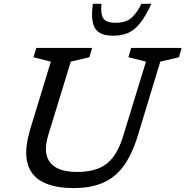

<svg xmlns="http://www.w3.org/2000/svg" viewBox="-20 -948 945 978"><path d="M226 -260.5Q206.5 -196 218.5 -154.2Q230.5 -112.5 270 -92.2Q309.5 -72 372.5 -72Q436.5 -72 481.5 -90.2Q526.5 -108.5 556.5 -148Q586.5 -187.5 606 -250.5L723.5 -634L634 -656.5L648 -704H905L891.5 -656.5L796.5 -634L681 -254Q652 -159.5 608.8 -101.2Q565.5 -43 503.2 -16.5Q441 10 355 10Q259 10 198 -20.8Q137 -51.5 119.5 -118.5Q102 -185.5 135.5 -295L239 -634L150.5 -656.5L165 -704H449.5L435 -656.5L340.5 -634ZM568.5 -832Q599 -832 621.5 -840.5Q644 -849 662.8 -870.2Q681.5 -891.5 700.5 -928.5H751Q722 -866 694 -830.5Q666 -795 633 -780.5Q600 -766 556.5 -766Q510.5 -766 485.2 -782.5Q460 -799 452.5 -834.8Q445 -870.5 453 -928.5H497Q493.5 -891.5 499.2 -870.2Q505 -849 522 -840.5Q539 -832 568.5 -832Z"/></svg>

Font: Newsreader 7pt
Style: Italic
Weight: 400
Italic angle: -17°
Designer: Hugues Gentile
Foundry: Production Type
Version: Version 1.003